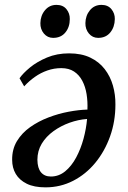

<svg xmlns="http://www.w3.org/2000/svg" viewBox="-20 -772 538 806"><path d="M62 -443.5Q76.5 -464.5 106 -488.8Q135.5 -513 177.2 -530.5Q219 -548 270 -548Q322 -548 359 -530.2Q396 -512.5 419.5 -482Q443 -451.5 454 -413Q465 -374.5 464.5 -333Q464.5 -262 442 -199.2Q419.5 -136.5 380 -88.5Q340.5 -40.5 287 -13Q233.5 14.5 171 14.5Q123 14.5 92.2 -0.8Q61.5 -16 46.2 -41.8Q31 -67.5 31 -101Q30.5 -145.5 51.2 -179.8Q72 -214 106.8 -238.5Q141.5 -263 183.5 -279Q225.5 -295 268.2 -303Q311 -311 347 -312Q348.5 -345.5 343.5 -376.8Q338.5 -408 325.5 -432.8Q312.5 -457.5 290.8 -471.8Q269 -486 237.5 -486Q207 -486 179 -476.2Q151 -466.5 126.5 -449.2Q102 -432 81.5 -409.5ZM193.5 -31Q227 -31 253.8 -53Q280.5 -75 299.8 -111Q319 -147 330.5 -189.2Q342 -231.5 345.5 -272.5Q309 -270 272 -256.8Q235 -243.5 204.2 -221.2Q173.5 -199 155.2 -168.8Q137 -138.5 137 -101Q137.5 -66 152.2 -48.5Q167 -31 193.5 -31ZM203 -613Q179.5 -613 164.2 -631.2Q149 -649.5 149.5 -675Q150 -706.5 168.8 -729Q187.5 -751.5 217 -751.5Q244.5 -751.5 259 -733.5Q273.5 -715.5 273 -692Q273 -658.5 254.5 -635.8Q236 -613 203 -613ZM392 -613Q368.5 -613 353.2 -631.2Q338 -649.5 338.5 -675Q339 -706.5 357.5 -729Q376 -751.5 406 -751.5Q433 -751.5 447.8 -733.5Q462.5 -715.5 462 -692Q461.5 -658.5 443 -635.8Q424.5 -613 392 -613Z"/></svg>

Font: Merriweather 60pt Medium
Style: Italic
Weight: 500
Italic angle: -7.8°
Version: Version 2.101